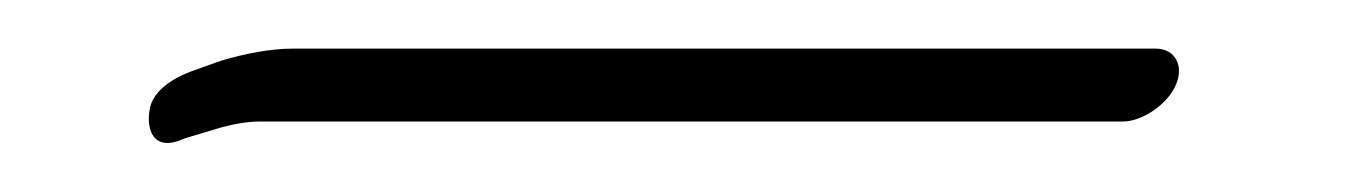

<svg xmlns="http://www.w3.org/2000/svg" viewBox="-20 -28 557 79"><path d="M463.8 7C467.3 -1 463.5 -8 455.5 -8H100.5C91.5 -8 80.9 -6 70.9 -3L59.7 1C48.4 5 42.5 11 41.6 17C40.1 25 42.9 35 55.8 29L69.1 25C75.7 23 82 22 87 22H442C450 22 460.3 15 463.8 7Z"/></svg>

Font: MewTooHand
Style: UltIta
Weight: 400
Designer: Mew Too, Robert Jablonski
Version: Version 0.77